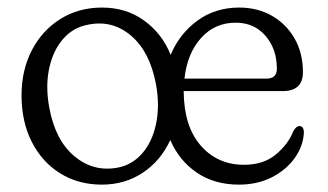

<svg xmlns="http://www.w3.org/2000/svg" viewBox="-20 -478 868 508"><path d="M250 -458Q314 -458 361.5 -423.5Q409 -389 431.5 -333Q455.5 -389.5 502.8 -423.8Q550 -458 613 -458Q661.5 -458 699.5 -436.2Q737.5 -414.5 759.5 -376Q781.5 -337.5 781.5 -287Q781.5 -237 728 -237H466Q466.5 -144 511 -93Q555.5 -42 625.5 -42Q677.5 -42 710.2 -69.5Q743 -97 756 -131Q764 -144.5 772 -144.5Q784 -144 784 -127.5Q782.5 -92 760.2 -60.5Q738 -29 699.8 -9.2Q661.5 10.5 612 10.5Q547.5 10.5 500.8 -21.2Q454 -53 430.5 -107.5Q406 -53.5 358.5 -21.5Q311 10.5 249.5 10.5Q187 10.5 139 -19.5Q91 -49.5 64 -102.8Q37 -156 37 -225.5Q37 -292.5 64.2 -345Q91.5 -397.5 139.8 -427.8Q188 -458 250 -458ZM603.5 -418Q548.5 -418 512 -377.5Q475.5 -337 468 -270H685Q712.5 -270 712.5 -296Q712.5 -348.5 682.5 -383.2Q652.5 -418 603.5 -418ZM291.5 -34.5Q330.5 -42 357 -73Q383.5 -104 393.2 -151.8Q403 -199.5 392.5 -256Q376.5 -341 327.2 -383.2Q278 -425.5 214.5 -413Q174 -406 147 -375Q120 -344 110 -296.5Q100 -249 110.5 -192.5Q126.5 -106.5 177 -64.5Q227.5 -22.5 291.5 -34.5Z"/></svg>

Font: Fraunces 72pt S100 Light
Style: Regular
Weight: 300
Version: Version 1.000; ttfautohint (v1.8.3)